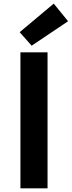

<svg xmlns="http://www.w3.org/2000/svg" viewBox="-20 -1026 391 1046"><path d="M91.3 0V-740.8H239V0ZM152.4 -777.1 87.2 -850.7 272.8 -1006.3 350.9 -910.2Z"/></svg>

Font: Noto Sans SC Thin
Style: Regular
Weight: 100
Designer: Ryoko NISHIZUKA 西塚涼子 (kana, bopomofo & ideographs); Paul D. Hunt (Latin, Greek & Cyrillic); Sandoll Communications 산돌커뮤니
Foundry: Adobe
Version: Version 2.004-H2;hotconv 1.0.118;makeotfexe 2.5.65603